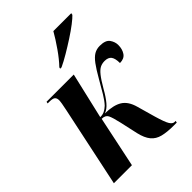

<svg xmlns="http://www.w3.org/2000/svg" viewBox="-224 -868 978 978"><g transform="rotate(-45 264.5 -379.0)"><path d="M438 8Q391 8 359 0Q327 -8 308 -31Q289 -54 279 -97L258 -192Q247 -241 238 -258.5Q229 -276 203 -276L145 0H15L107 -435Q112 -458 114.5 -473.5Q117 -489 117 -496Q117 -511 109 -518.5Q101 -526 75 -526H64L66 -536H262L204 -287Q222 -287 235 -293.5Q248 -300 261 -312Q278 -330 295.5 -359Q313 -388 337 -430Q362 -474 381 -499.5Q400 -525 418 -535.5Q436 -546 459 -546Q500 -546 514.5 -525.5Q529 -505 529 -482Q529 -452 515 -431.5Q501 -411 470 -411Q470 -444 459 -459Q448 -474 422 -474Q404 -474 389.5 -467Q375 -460 358.5 -439.5Q342 -419 317 -376Q297 -340 276.5 -315.5Q256 -291 234 -284Q295 -283 328 -262.5Q361 -242 375 -191L403 -92Q419 -37 430 -19.5Q441 -2 454 -2H462L460 8ZM236 -614Q264 -643 294 -686Q324 -729 345 -766H474L472 -756Q461 -744 435 -724Q409 -704 375 -682Q341 -660 306.5 -639.5Q272 -619 244 -606H234Z"/></g></svg>

Font: Noto Serif Display ExtraCondensed
Style: Bold Italic
Weight: 700
Width: 2
Italic angle: -12°
Designer: Monotype Design Team
Foundry: Monotype Imaging Inc.
Version: Version 2.009